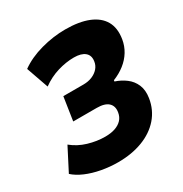

<svg xmlns="http://www.w3.org/2000/svg" viewBox="-172 -845 940 986"><g transform="rotate(-30 298.5 -352.5)"><path d="M247 11Q198 11 149.5 2Q101 -7 61.5 -24Q22 -41 -3 -64L66 -198Q105 -166 155.5 -151Q206 -136 255 -136Q289 -136 314 -144.5Q339 -153 354.5 -169.5Q370 -186 374 -211Q380 -246 359 -266Q338 -286 290 -286H151L172 -424H291Q320 -424 343 -433.5Q366 -443 381 -460Q396 -477 399 -500Q404 -533 382.5 -551Q361 -569 318 -569Q271 -569 221 -554Q171 -539 127 -507L81 -638Q134 -676 207 -696Q280 -716 351 -716Q433 -716 487.5 -694Q542 -672 566 -630Q590 -588 580 -526Q574 -489 555 -458Q536 -427 506 -403.5Q476 -380 438 -365L437 -358Q471 -347 499 -326Q527 -305 541 -272.5Q555 -240 548 -195Q538 -131 497.5 -84.5Q457 -38 392.5 -13.5Q328 11 247 11Z"/></g></svg>

Font: Nunito Sans 6pt Black
Style: Italic
Weight: 900
Italic angle: -9°
Version: Version 3.101;gftools[0.9.27]